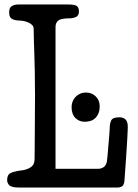

<svg xmlns="http://www.w3.org/2000/svg" viewBox="-20 -841 617 861"><path d="M77 -77Q102 -80 118.5 -91.5Q135 -103 135 -126Q135 -137 135.5 -167.5Q136 -198 136 -239Q136 -280 136.5 -326.5Q137 -373 137 -416Q137 -476 136 -519.5Q135 -563 134 -597Q133 -631 132 -658Q131 -685 131 -712Q131 -722 124 -729Q117 -736 106.5 -740.5Q96 -745 84.5 -747Q73 -749 63 -749Q44 -750 32.5 -757Q21 -764 21 -786Q21 -807 33.5 -814Q46 -821 63 -821H283Q315 -821 324.5 -814Q334 -807 334 -790Q334 -771 321 -765Q308 -759 296 -759Q254 -759 241.5 -749Q229 -739 229 -720V-84H419Q433 -84 444 -91Q455 -98 459 -115Q460 -119 462 -140.5Q464 -162 466 -187Q468 -212 470 -234.5Q472 -257 472 -265Q472 -288 479 -301.5Q486 -315 515 -315Q553 -315 553 -274Q553 -267 552.5 -254Q552 -241 550.5 -214Q549 -187 546 -142.5Q543 -98 538 -29Q536 -12 528 -6Q520 0 505 0H66Q32 0 22 -10Q12 -20 12 -34Q12 -58 28.5 -65.5Q45 -73 77 -77ZM301 -361Q301 -371 304.5 -382.5Q308 -394 316 -403.5Q324 -413 336.5 -419.5Q349 -426 367 -426Q391 -426 409 -409Q427 -392 427 -365Q427 -344 420.5 -330.5Q414 -317 404.5 -309Q395 -301 383 -298Q371 -295 360 -295Q335 -295 318 -312Q301 -329 301 -361Z"/></svg>

Font: Life Savers ExtraBold
Style: Regular
Weight: 800
Designer: Pablo Impallari, Rodrigo Fuenzalida, Brenda Gallo
Foundry: Pablo Impallari, Rodrigo Fuenzalida, Brenda Gallo
Version: Version 3.001; ttfautohint (v0.95) -l 8 -r 50 -G 200 -x 14 -